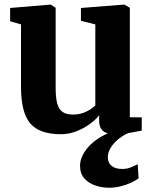

<svg xmlns="http://www.w3.org/2000/svg" viewBox="-20 -586 682 854"><path d="M487.5 10Q452.5 10 436.8 -4.8Q421 -19.5 421 -48V-73.5Q405.5 -53 378.8 -33.8Q352 -14.5 319 -1.8Q286 11 251 11Q155 11 114.2 -37.5Q73.5 -86 73.5 -199V-477.5L25 -491.5V-550.5L204 -565.5H206L227.5 -551.5V-197Q227.5 -152 234.5 -125.8Q241.5 -99.5 258.2 -88Q275 -76.5 304 -76.5Q329 -76.5 348.2 -83.2Q367.5 -90 381.5 -99.2Q395.5 -108.5 404 -117V-477.5L340 -493.5V-550.5L530 -565.5H533.5L557.5 -551.5V-64.5L610.5 -64V-5Q592.5 -1.5 560.5 4.2Q528.5 10 487.5 10ZM464 249Q434 249 404.5 239.2Q375 229.5 355.5 208Q336 186.5 336 151.5Q336 130 345.8 108.5Q355.5 87 374 66.5Q392.5 46 419 28.8Q445.5 11.5 479 -1L513 -5L566.5 -1Q532 12 508 31.5Q484 51 471.8 72Q459.5 93 459.5 112.5Q459.5 137.5 476 151.5Q492.5 165.5 523 165.5Q545 165.5 560.8 158.8Q576.5 152 592.5 144.5L596.5 207.5Q582 218 561 227.5Q540 237 515 243Q490 249 464 249Z"/></svg>

Font: Merriweather 24pt ExtraBold
Style: Regular
Weight: 800
Version: Version 2.100